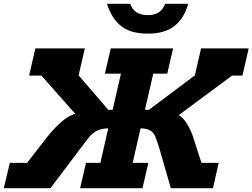

<svg xmlns="http://www.w3.org/2000/svg" viewBox="-56 -996 1336 1016"><path d="M-4 -134H87L203 -283Q243 -330 276.5 -357.5Q310 -385 342 -394L163 -596H98L131 -740H393L360 -597L517 -415H540L584 -606H499L530 -740H860L829 -606H755L711 -415H732L975 -597L1008 -740H1260L1227 -596H1172L890 -387Q929 -365 962 -283L1010 -134H1101L1071 0H848L786 -215Q772 -259 764.5 -276.5Q757 -294 739.5 -305Q722 -316 688 -317L646 -134H729L698 0H368L399 -134H475L517 -317Q482 -316 459 -305Q436 -294 420.5 -276Q405 -258 373 -215L211 0H-36ZM510 -976H633Q653 -916 726 -916Q761 -916 783.5 -930.5Q806 -945 818 -976H940Q918 -898 866.5 -858Q815 -818 726 -818Q636 -818 585.5 -857.5Q535 -897 510 -976Z"/></svg>

Font: Arvo
Style: Bold Italic
Weight: 700
Italic angle: -13°
Designer: Anton Koovit (Cyrillic Expansion: Cyreal)
Foundry: Anton Koovit, Yassin Baggar
Version: Version 3.000